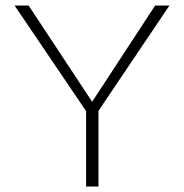

<svg xmlns="http://www.w3.org/2000/svg" viewBox="-20 -678 669 698"><path d="M596 -658 338 -275V0H293V-274L33 -658H84L315 -308L544 -658Z"/></svg>

Font: EauTestInfant Light
Style: Regular
Weight: 300
Designer: Christian Thalmann (Catharsis Fonts)
Version: Version 0.001;PS 000.001;hotconv 1.0.88;makeotf.lib2.5.64775